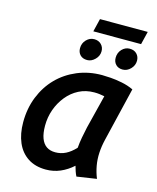

<svg xmlns="http://www.w3.org/2000/svg" viewBox="-122 -895 814 994"><g transform="rotate(15 285.5 -398.5)"><path d="M219 14Q162 14 122.5 -12Q83 -38 63 -84.5Q43 -131 43 -193Q43 -267 68 -329.5Q93 -392 137.5 -437.5Q182 -483 243 -508.5Q304 -534 375 -534Q392 -534 420.5 -532Q449 -530 482 -523.5Q515 -517 545 -503L476 -215Q467 -178 465 -142.5Q463 -107 469 -73.5Q475 -40 488 -8L382 8Q376 -4 371.5 -17Q367 -30 363 -45Q332 -17 296 -1.5Q260 14 219 14ZM243 -85Q273 -85 299 -98Q325 -111 350 -138Q352 -164 357.5 -194.5Q363 -225 369 -251L414 -431Q399 -434 386.5 -435.5Q374 -437 359 -437Q314 -437 277 -418Q240 -399 213 -365.5Q186 -332 171.5 -291Q157 -250 157 -205Q157 -164 167 -137.5Q177 -111 196 -98Q215 -85 243 -85ZM272 -741 289 -811H545L528 -741ZM279 -589Q255 -589 241.5 -603Q228 -617 228 -639Q228 -666 246 -684.5Q264 -703 288 -703Q311 -703 325.5 -688.5Q340 -674 340 -652Q340 -627 321 -608Q302 -589 279 -589ZM469 -589Q446 -589 432.5 -603Q419 -617 419 -639Q419 -666 436.5 -684.5Q454 -703 478 -703Q502 -703 516 -688.5Q530 -674 530 -652Q530 -627 511.5 -608Q493 -589 469 -589Z"/></g></svg>

Font: Ubuntu Sans SemiBold
Style: Italic
Weight: 600
Italic angle: -13.5°
Designer: Dalton Maag Ltd
Foundry: Dalton Maag Ltd
Version: Version 1.006